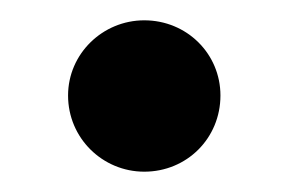

<svg xmlns="http://www.w3.org/2000/svg" viewBox="-20 -147 284 189"><path d="M197 -53C197 -94 164 -127 122 -127C81 -127 47 -94 47 -53C47 -11 81 22 122 22C164 22 197 -11 197 -53Z"/></svg>

Font: Ribeye
Style: Regular
Weight: 400
Designer: Astigmatic (AOETI)
Foundry: Astigmatic (AOETI)
Version: Version 1.000